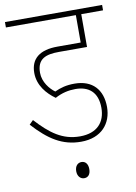

<svg xmlns="http://www.w3.org/2000/svg" viewBox="-99 -680 645 911"><g transform="rotate(-10 224.0 -224.5)"><path d="M264 -251C326 -251 370 -219 370 -142C370 -73 330 -26 247 -26C163 -26 106 -69 40 -141L21 -122C94 -42 158 0 248 0C347 0 397 -63 397 -141C397 -225 350 -277 264 -277C224 -277 196 -269 168 -256C143 -274 112 -311 112 -356C112 -423 154 -438 218 -438H353V-596H458V-622H-10V-596H327V-464H215C130 -464 85 -429 85 -360C85 -300 124 -255 165 -226C198 -244 231 -251 264 -251ZM200 134C200 160 216 173 232 173C249 173 263 162 263 134C263 110 251 95 232 95C214 95 200 109 200 134Z"/></g></svg>

Font: Noto Sans Devanagari SemiCondensed Thin
Style: Regular
Weight: 100
Width: 4
Designer: Jelle Bosma - Monotype Design Team
Foundry: Monotype Imaging Inc.
Version: Version 2.004